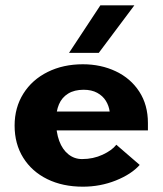

<svg xmlns="http://www.w3.org/2000/svg" viewBox="-20 -693 612 723"><path d="M35 -220Q35 -288 68 -340.5Q101 -393 159.5 -422Q218 -451 292 -451Q360 -451 416 -424.5Q472 -398 504.5 -348Q537 -298 537 -230V-202H164V-273H393Q390 -295 378.5 -313.5Q367 -332 346 -343.5Q325 -355 295 -355Q260 -355 236.5 -340.5Q213 -326 202 -300Q191 -274 191 -239Q191 -195 203 -162.5Q215 -130 237.5 -112Q260 -94 289 -94Q331 -94 366.5 -110.5Q402 -127 418 -148L506 -72Q475 -37 416.5 -13.5Q358 10 292 10Q216 10 158 -18.5Q100 -47 67.5 -99Q35 -151 35 -220ZM358 -673H486L352 -494H240Z"/></svg>

Font: Teachers[wght]
Style: Regular
Weight: 400
Designer: Alfredo Marco Pradil & Chank Diesel
Version: Version 1.000;Glyphs 3.1.2 (3151)